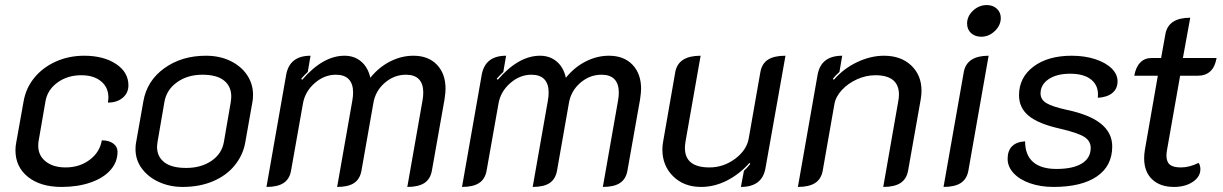

<svg xmlns="http://www.w3.org/2000/svg" viewBox="-20 -729 4829 758"><path d="M41 -136Q41 -151 44 -166L73 -328Q82 -381 115.5 -422Q149 -463 200.5 -486Q252 -509 312 -509Q389 -509 438 -476.5Q487 -444 487 -392Q487 -362 464.5 -343Q442 -324 406 -324Q408 -338 408 -344Q408 -384 379 -408Q350 -432 301 -432Q246 -432 206 -402.5Q166 -373 159 -326L132 -170Q131 -164 131 -153Q131 -115 160.5 -91.5Q190 -68 239 -68Q294 -68 334 -98Q374 -128 382 -175Q410 -175 427 -162.5Q444 -150 444 -130Q444 -89 416 -57.5Q388 -26 337.5 -8.5Q287 9 223 9Q140 9 90.5 -30.5Q41 -70 41 -136Z M515 -140Q515 -156 517 -165L546 -329Q560 -410 628.5 -459.5Q697 -509 793 -509Q848 -509 890.5 -488Q933 -467 956 -432Q979 -397 979 -355Q979 -338 977 -329L948 -165Q939 -116 906.5 -76Q874 -36 821 -13.5Q768 9 701 9Q651 9 608.5 -10Q566 -29 540.5 -63Q515 -97 515 -140ZM864 -169 891 -326Q893 -340 893 -348Q893 -388 864.5 -411Q836 -434 779 -434Q720 -434 678.5 -404Q637 -374 629 -326L602 -169Q600 -155 600 -149Q600 -111 628.5 -88.5Q657 -66 715 -66Q774 -66 815 -94Q856 -122 864 -169Z M1110 -435Q1124 -509 1206 -509L1195 -445Q1180 -431 1169 -418L1173 -414Q1255 -509 1340 -509Q1379 -509 1406 -486Q1433 -463 1442 -422Q1476 -464 1520.5 -486.5Q1565 -509 1612 -509Q1671 -509 1705 -473.5Q1739 -438 1739 -378Q1739 -365 1735 -337L1685 -55Q1679 -22 1655.5 -6.5Q1632 9 1588 9L1648 -332Q1651 -349 1651 -364Q1651 -398 1634 -416Q1617 -434 1583 -434Q1536 -434 1499 -402Q1462 -370 1454 -322L1407 -55Q1401 -22 1378 -6.5Q1355 9 1311 9L1371 -332Q1374 -349 1374 -364Q1374 -398 1357 -416Q1340 -434 1306 -434Q1260 -434 1222 -400.5Q1184 -367 1176 -320L1129 -55Q1123 -22 1099.5 -6.5Q1076 9 1032 9Z M1882 -435Q1896 -509 1978 -509L1967 -445Q1952 -431 1941 -418L1945 -414Q2027 -509 2112 -509Q2151 -509 2178 -486Q2205 -463 2214 -422Q2248 -464 2292.5 -486.5Q2337 -509 2384 -509Q2443 -509 2477 -473.5Q2511 -438 2511 -378Q2511 -365 2507 -337L2457 -55Q2451 -22 2427.5 -6.5Q2404 9 2360 9L2420 -332Q2423 -349 2423 -364Q2423 -398 2406 -416Q2389 -434 2355 -434Q2308 -434 2271 -402Q2234 -370 2226 -322L2179 -55Q2173 -22 2150 -6.5Q2127 9 2083 9L2143 -332Q2146 -349 2146 -364Q2146 -398 2129 -416Q2112 -434 2078 -434Q2032 -434 1994 -400.5Q1956 -367 1948 -320L1901 -55Q1895 -22 1871.5 -6.5Q1848 9 1804 9Z M3002 -65Q2989 9 2905 9L2917 -55Q2926 -62 2942 -82L2939 -86Q2899 -41 2849.5 -16Q2800 9 2748 9Q2680 9 2637.5 -33Q2595 -75 2595 -139Q2595 -154 2598 -170L2646 -445Q2658 -509 2746 -509L2687 -174Q2684 -158 2684 -145Q2684 -68 2781 -68Q2836 -68 2882 -102Q2928 -136 2936 -183L2982 -445Q2988 -478 3012 -493.5Q3036 -509 3081 -509Z M3208 -435Q3222 -509 3305 -509L3294 -445Q3280 -433 3268 -418L3272 -414Q3310 -458 3363.5 -483.5Q3417 -509 3470 -509Q3537 -509 3577.5 -470.5Q3618 -432 3618 -371Q3618 -355 3615 -337L3565 -55Q3559 -22 3535 -6.5Q3511 9 3467 9L3526 -328Q3529 -343 3529 -355Q3529 -432 3436 -432Q3399 -432 3363.5 -416Q3328 -400 3303.5 -373.5Q3279 -347 3274 -317L3228 -55Q3222 -22 3198 -6.5Q3174 9 3130 9Z M3798 -636Q3798 -665 3821.5 -687Q3845 -709 3876 -709Q3900 -709 3915.5 -694.5Q3931 -680 3931 -658Q3931 -629 3907.5 -606.5Q3884 -584 3854 -584Q3829 -584 3813.5 -598.5Q3798 -613 3798 -636ZM3785 -445Q3797 -509 3883 -509L3803 -55Q3797 -22 3773 -6.5Q3749 9 3705 9Z M3958 -102Q3958 -134 3975.5 -151.5Q3993 -169 4027 -171Q4027 -117 4058.5 -89.5Q4090 -62 4151 -62Q4216 -62 4251 -83.5Q4286 -105 4286 -145Q4286 -173 4260 -189Q4234 -205 4165 -221Q4080 -240 4041.5 -271.5Q4003 -303 4003 -353Q4003 -423 4060 -466Q4117 -509 4211 -509Q4262 -509 4303.5 -495.5Q4345 -482 4368.5 -459Q4392 -436 4392 -408Q4392 -379 4371.5 -362Q4351 -345 4314 -343Q4319 -388 4290 -413Q4261 -438 4205 -438Q4152 -438 4120 -416.5Q4088 -395 4088 -360Q4088 -336 4111 -322Q4134 -308 4193 -295Q4283 -276 4327 -240Q4371 -204 4371 -151Q4371 -74 4310.5 -32.5Q4250 9 4139 9Q4088 9 4046.5 -5.5Q4005 -20 3981.5 -45.5Q3958 -71 3958 -102Z M4497 -104Q4497 -120 4500 -138L4551 -430H4458Q4464 -464 4481.5 -482Q4499 -500 4526 -500H4564L4581 -595Q4593 -659 4679 -659L4650 -500H4783Q4771 -430 4708 -430H4639L4588 -141Q4585 -126 4585 -115Q4585 -90 4598.5 -79Q4612 -68 4642 -68Q4676 -68 4712 -86Q4719 -76 4719 -61Q4719 -31 4689 -11Q4659 9 4615 9Q4560 9 4528.5 -21Q4497 -51 4497 -104Z"/></svg>

Font: K2D
Style: Italic
Weight: 400
Italic angle: -10°
Designer: Katatrad Aksorn Co.,Ltd.
Foundry: Cadson Demak Co.,Ltd.
Version: Version 1.000; ttfautohint (v1.6)